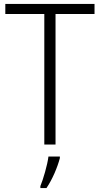

<svg xmlns="http://www.w3.org/2000/svg" viewBox="-20 -785 507 975"><path d="M262 -51V-714H460V-765H7V-714H205V-51ZM284 18V10H226C221 52 199 127 185 160V170H216C246 126 272 64 284 18Z"/></svg>

Font: Noto Sans Tamil UI SemiCondensed Light
Style: Regular
Weight: 300
Width: 4
Designer: Jelle Bosma - Monotype Design Team
Foundry: Monotype Imaging Inc.
Version: Version 2.004